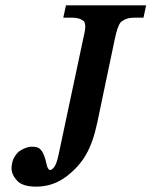

<svg xmlns="http://www.w3.org/2000/svg" viewBox="-20 -682 565 716"><path d="M216 -616 226 -662H525L515 -616H478Q450 -616 430 -599Q418 -584 408 -536L343 -226Q335 -188 324.5 -158Q314 -128 300 -104Q286 -80 267.5 -60Q249 -40 225 -22Q176 14 115 14Q64 14 43.5 -8.5Q23 -31 23 -55Q23 -63 25 -72Q27 -85 33.5 -96Q40 -107 49 -116Q76 -135 99 -135Q109 -135 117 -133Q125 -131 132 -123.5Q139 -116 144.5 -102Q150 -88 155 -64Q160 -48 167 -48Q174 -48 182.5 -59.5Q191 -71 198 -103L290 -536Q298 -568 298 -583Q298 -588 297 -591Q295 -603 291 -604Q282 -611 271.5 -613.5Q261 -616 253 -616Z"/></svg>

Font: New Athena Unicode
Style: Bold Italic
Weight: 700
Designer: J. Rusten 1997; rev. by R. Hancock 2001, 2002, rev. by D. Mastronarde 2002-2021
Foundry: Society for Classical Studies (formerly American Philological Association)
Version: Version 5.008